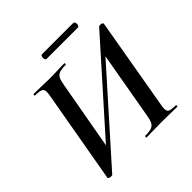

<svg xmlns="http://www.w3.org/2000/svg" viewBox="-197 -910 1084 1084"><g transform="rotate(-45 344.5 -368.0)"><path d="M64 4 161 -547Q165 -566 165 -580Q165 -600 152 -606.5Q139 -613 103 -613Q101 -613 101 -617Q101 -625 104 -625L155 -624Q199 -622 223 -622Q260 -622 306 -624L349 -625Q351 -625 351 -619Q351 -613 349 -613Q315 -613 298.5 -607Q282 -601 274 -586Q266 -571 261 -540L182 -99L151 -90L636 -634Q638 -635 643 -635Q648 -635 650 -635Q655 -635 660.5 -631.5Q666 -628 665 -625L570 -77Q566 -58 566 -44Q566 -24 578.5 -18Q591 -12 627 -12Q629 -12 629 -6Q629 0 627 0Q594 0 575 -1L508 -2L426 -1Q409 0 381 0Q379 0 379.5 -6Q380 -12 382 -12Q415 -12 432 -18Q449 -24 457 -39Q465 -54 470 -84L547 -522L579 -531L94 13Q92 14 87.5 14Q83 14 80 14Q75 14 69 10.5Q63 7 64 4ZM285 -732Q285 -739 288 -744.5Q291 -750 295 -750H546Q551 -750 554 -744.5Q557 -739 557 -732Q557 -724 554 -718.5Q551 -713 546 -713H295Q291 -713 288 -718.5Q285 -724 285 -732Z"/></g></svg>

Font: Cormorant Garamond
Style: Bold Italic
Weight: 700
Italic angle: -10°
Designer: Christian Thalmann (Catharsis Fonts)
Foundry: Catharsis Fonts
Version: Version 4.000